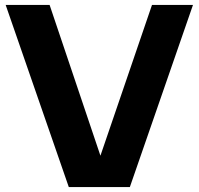

<svg xmlns="http://www.w3.org/2000/svg" viewBox="-20 -760 807 780"><path d="M259.5 0 3 -740H181.5L388 -127.5L597.5 -740H764L507.5 0Z"/></svg>

Font: Encode Sans SmExp
Style: Bold
Weight: 700
Width: 6
Designer: Multiple Designers
Foundry: Impallari Type
Version: Version 3.002; ttfautohint (v1.8.3) -l 8 -r 50 -G 200 -x 14 